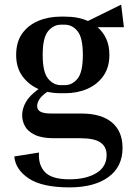

<svg xmlns="http://www.w3.org/2000/svg" viewBox="-20 -589 572 832"><path d="M511 52Q511 134 449.5 178.5Q388 223 281 223Q163 223 105 184.5Q47 146 42 89L149 72Q145 125 174.5 156.5Q204 188 281 188Q353 188 397.5 161Q442 134 442 83Q442 47 415.5 28.5Q389 10 328 10H214Q161 10 130.5 -5Q100 -20 88 -42.5Q76 -65 76 -89Q76 -118 92 -146.5Q108 -175 147 -203Q104 -222 77 -259Q50 -296 50 -351Q50 -407 76 -443.5Q102 -480 146 -498.5Q190 -517 244 -517H261Q319 -517 361 -498L505 -569L517 -471H403Q427 -450 440.5 -420.5Q454 -391 454 -351Q454 -297 428 -260Q402 -223 358.5 -204Q315 -185 261 -185H244Q214 -185 185 -191Q160 -174 150.5 -158.5Q141 -143 141 -129Q141 -113 155.5 -105Q170 -97 203 -97H333Q419 -97 465 -58.5Q511 -20 511 52ZM261 -220Q293 -220 316 -248Q339 -276 339 -351Q339 -426 316 -454Q293 -482 261 -482H244Q212 -482 188.5 -454Q165 -426 165 -351Q165 -276 188.5 -248Q212 -220 244 -220Z"/></svg>

Font: Inria Serif
Style: Bold
Weight: 700
Designer: Black Foundry Team
Foundry: Black Foundry
Version: Version 1.000; ttfautohint (v1.8.3)